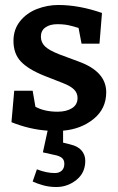

<svg xmlns="http://www.w3.org/2000/svg" viewBox="-20 -515 473 770"><path d="M233 9V57L261 64Q292 71 307 88.5Q322 106 322 130Q322 178 286.5 206.5Q251 235 206 235Q177 235 152.5 228Q128 221 111 213L128 164Q166 179 200 179Q217 179 227.5 169.5Q238 160 238 142Q238 126 228 118Q218 110 197 106L152 96L171 9Q98 4 26 -25L37 -151H111L122 -87Q158 -67 211 -67Q246 -67 268.5 -81Q291 -95 291 -122Q291 -142 277 -156Q263 -170 232 -182L158 -211Q93 -237 63.5 -268.5Q34 -300 34 -351Q34 -397 60.5 -430Q87 -463 128.5 -479Q170 -495 214 -495Q297 -495 389 -463L379 -340H307L295 -403Q290 -404 266.5 -411Q243 -418 210 -418Q180 -418 162 -405Q144 -392 144 -368Q144 -345 160.5 -329Q177 -313 218 -297L296 -268Q406 -228 406 -145Q406 -79 355.5 -38Q305 3 233 9Z"/></svg>

Font: Enriqueta SemiBold
Style: Regular
Weight: 600
Designer: Viviana Monsalve, Gustavo Ibarra
Foundry: 72Puntos
Version: Version 2.000